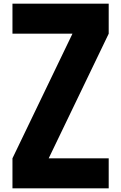

<svg xmlns="http://www.w3.org/2000/svg" viewBox="-20 -1020 655 1040"><path d="M47.5 -162.5V0H568.8V-162.5H243.8L568.8 -837.5V-1000H47.5V-837.5H372.5Z"/></svg>

Font: Basalte Marquee
Style: Regular
Weight: 400
Designer: Ange Degheest & Benjamin Gomez & Eugénie Bidaut
Foundry: Velvetyne Type Foundry
Version: Version 1.000;FEAKit 1.0